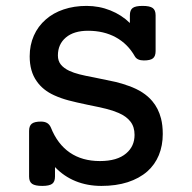

<svg xmlns="http://www.w3.org/2000/svg" viewBox="-20 -610 640 641"><path d="M163.6 -20.5Q163.6 -3.4 154.1 3.7Q144.5 10.7 121.1 10.7Q97.2 10.7 87.2 3.7Q77.1 -3.4 77.1 -20.5V-172.9Q77.1 -189.9 86.2 -197Q95.2 -204.1 116.7 -204.1Q129.4 -204.1 137.5 -199.2Q145.5 -194.3 149.9 -184.1Q171.9 -128.9 213.1 -100.6Q254.4 -72.3 313.5 -72.3Q371.6 -72.3 401.4 -98.1Q429.2 -121.6 429.2 -159.7Q429.2 -186.5 415.5 -204.1Q401.9 -221.7 376 -232.9Q356.9 -241.2 334.2 -246.8Q311.5 -252.4 272 -260.3Q234.4 -268.1 208.7 -274.9Q183.1 -281.7 160.6 -292Q123 -309.1 102.5 -338.9Q79.1 -371.6 79.1 -421.9Q79.1 -459.5 93 -491Q106.9 -522.5 132.8 -544.9Q157.7 -566.9 192.6 -578.6Q227.5 -590.3 269 -590.3Q311 -590.3 348.6 -575.2Q386.2 -560.1 413.6 -533.2V-559.1Q413.6 -576.2 422.9 -583.3Q432.1 -590.3 456.1 -590.3Q480 -590.3 489.7 -583.3Q499.5 -576.2 499.5 -559.1V-439.5Q499.5 -422.4 490.7 -415.3Q481.9 -408.2 460.4 -408.2Q438 -408.2 430.2 -421.9Q406.7 -463.4 366.7 -485.4Q326.7 -507.3 273.9 -507.3Q226.6 -507.3 200 -484.9Q173.3 -462.4 173.3 -424.8Q173.3 -406.7 183.1 -394.5Q192.9 -382.3 211.4 -373.5Q226.1 -366.7 245.4 -361.8Q264.6 -356.9 293.5 -351.6L303.2 -349.6Q342.8 -341.8 365 -336.7Q387.2 -331.5 409.7 -323.2Q460.9 -305.2 488.3 -272.5Q508.8 -248.5 517.6 -214.4Q523.4 -191.9 523.4 -162.6Q523.4 -124 510.3 -92Q497.1 -60.1 471.7 -37.6Q444.8 -14.2 406.2 -1.7Q367.7 10.7 318.4 10.7Q272 10.7 232.7 -5.1Q193.4 -21 163.6 -52.2Z"/></svg>

Font: Courier Prime Medium
Style: Regular
Weight: 500
Designer: Alan Dague-Greene
Foundry: Quote-Unquote Apps
Version: Version 1.202